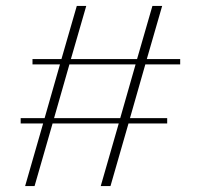

<svg xmlns="http://www.w3.org/2000/svg" viewBox="-20 -630 678 650"><path d="M240 -610 188 -430H90V-412H183L131 -230H50V-212H126L65 0H97L158 -212H382L321 0H354L415 -212H546V-230H420L472 -412H590V-430H477L529 -610H496L444 -430H220L272 -610ZM163 -230 215 -412H439L387 -230Z"/></svg>

Font: Sprat Thin
Style: Regular
Weight: 100
Designer: Ethan Nakache
Foundry: Collletttivo
Version: Version 2.000;Glyphs 3.2 (3217)